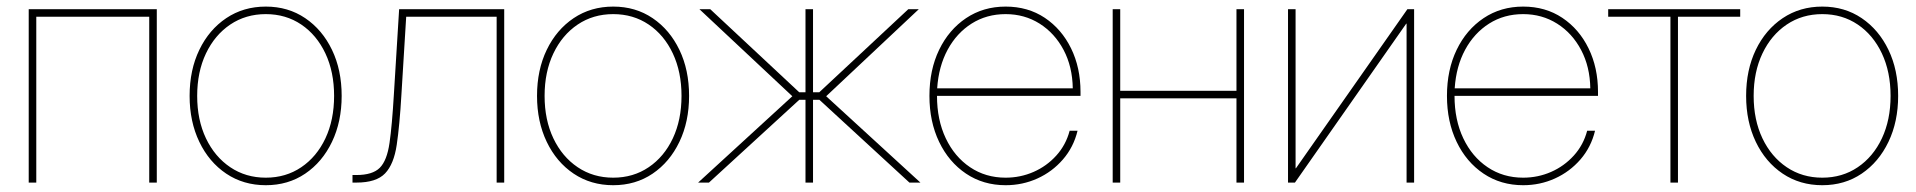

<svg xmlns="http://www.w3.org/2000/svg" viewBox="-20 -543 5697 571"><path d="M446.3 -515.6V0H423.8V-493.2H87.9V0H65.4V-515.6Z M770.5 7.8Q704.1 7.8 652.8 -26.6Q601.6 -61 572.8 -121.1Q543.9 -181.2 543.9 -257.8Q543.9 -335 572.8 -394.8Q601.6 -454.6 652.8 -489Q704.1 -523.4 770.5 -523.4Q836.9 -523.4 887.7 -489Q938.5 -454.6 967.3 -394.8Q996.1 -335 996.1 -257.8Q996.1 -181.2 967.3 -121.1Q938.5 -61 887.7 -26.6Q836.9 7.8 770.5 7.8ZM770.5 -14.6Q830.1 -14.6 876 -45.7Q921.9 -76.7 947.8 -131.6Q973.6 -186.5 973.6 -257.8Q973.6 -329.1 947.8 -384Q921.9 -439 876 -470Q830.1 -501 770.5 -501Q710.9 -501 664.8 -470Q618.7 -439 592.5 -384Q566.4 -329.1 566.4 -257.8Q566.4 -186.5 592.5 -131.6Q618.7 -76.7 664.8 -45.7Q710.9 -14.6 770.5 -14.6Z M1028.3 0V-22.5H1040Q1087.9 -22.5 1109.4 -43.9Q1130.9 -65.4 1138.4 -117.9Q1146 -170.4 1151.4 -262.7L1167 -515.6H1479.5V0H1457V-493.2H1188L1173.8 -261.7Q1168.5 -170.4 1159.9 -112.5Q1151.4 -54.7 1125.2 -27.3Q1099.1 0 1040 0Z M1803.7 7.8Q1737.3 7.8 1686 -26.6Q1634.8 -61 1606 -121.1Q1577.1 -181.2 1577.1 -257.8Q1577.1 -335 1606 -394.8Q1634.8 -454.6 1686 -489Q1737.3 -523.4 1803.7 -523.4Q1870.1 -523.4 1920.9 -489Q1971.7 -454.6 2000.5 -394.8Q2029.3 -335 2029.3 -257.8Q2029.3 -181.2 2000.5 -121.1Q1971.7 -61 1920.9 -26.6Q1870.1 7.8 1803.7 7.8ZM1803.7 -14.6Q1863.3 -14.6 1909.2 -45.7Q1955.1 -76.7 1981 -131.6Q2006.8 -186.5 2006.8 -257.8Q2006.8 -329.1 1981 -384Q1955.1 -439 1909.2 -470Q1863.3 -501 1803.7 -501Q1744.1 -501 1698 -470Q1651.9 -439 1625.7 -384Q1599.6 -329.1 1599.6 -257.8Q1599.6 -186.5 1625.7 -131.6Q1651.9 -76.7 1698 -45.7Q1744.1 -14.6 1803.7 -14.6Z M2056.2 0 2336.4 -256.8 2060.1 -515.6H2092.3L2356.9 -268.6H2375.5V-515.6H2397.9V-268.6H2416.5L2681.2 -515.6H2712.4L2437 -256.8L2717.3 0H2684.6L2417 -246.1H2397.9V0H2375.5V-246.1H2356.9L2088.4 0Z M2970.7 7.8Q2904.3 7.8 2853 -26.6Q2801.8 -61 2772.9 -121.1Q2744.1 -181.2 2744.1 -257.8Q2744.1 -335 2772.9 -394.8Q2801.8 -454.6 2853 -489Q2904.3 -523.4 2970.7 -523.4Q3037.1 -523.4 3087.2 -490Q3137.2 -456.5 3165.3 -399.2Q3193.4 -341.8 3193.4 -269.5V-257.8H2766.6Q2766.6 -186.5 2792.7 -131.6Q2818.8 -76.7 2865 -45.7Q2911.1 -14.6 2970.7 -14.6Q3014.6 -14.6 3053.7 -31.7Q3092.8 -48.8 3121.3 -80.3Q3149.9 -111.8 3161.1 -154.3H3184.6Q3172.9 -105.5 3141.1 -68.8Q3109.4 -32.2 3065.2 -12.2Q3021 7.8 2970.7 7.8ZM2767.1 -280.3H3170.4Q3169.4 -344.7 3143.1 -394.5Q3116.7 -444.3 3071.8 -472.7Q3026.9 -501 2970.7 -501Q2914.1 -501 2869.6 -472.9Q2825.2 -444.8 2798.3 -395.3Q2771.5 -345.7 2767.1 -280.3Z M3311.5 -515.6V-272.9H3657.2V-515.6H3679.7V0H3657.2V-250.5H3311.5V0H3289.1V-515.6Z M4185.5 0H4163.1V-472.7H4162.1L3831.1 0H3810.5V-515.6H3833V-42.5H3834L4165.5 -515.6H4185.5Z M4509.8 7.8Q4443.4 7.8 4392.1 -26.6Q4340.8 -61 4312 -121.1Q4283.2 -181.2 4283.2 -257.8Q4283.2 -335 4312 -394.8Q4340.8 -454.6 4392.1 -489Q4443.4 -523.4 4509.8 -523.4Q4576.2 -523.4 4626.2 -490Q4676.3 -456.5 4704.3 -399.2Q4732.4 -341.8 4732.4 -269.5V-257.8H4305.7Q4305.7 -186.5 4331.8 -131.6Q4357.9 -76.7 4404.1 -45.7Q4450.2 -14.6 4509.8 -14.6Q4553.7 -14.6 4592.8 -31.7Q4631.8 -48.8 4660.4 -80.3Q4689 -111.8 4700.2 -154.3H4723.6Q4711.9 -105.5 4680.2 -68.8Q4648.4 -32.2 4604.2 -12.2Q4560.1 7.8 4509.8 7.8ZM4306.2 -280.3H4709.5Q4708.5 -344.7 4682.1 -394.5Q4655.8 -444.3 4610.8 -472.7Q4565.9 -501 4509.8 -501Q4453.1 -501 4408.7 -472.9Q4364.3 -444.8 4337.4 -395.3Q4310.5 -345.7 4306.2 -280.3Z M4947.8 0V-493.2H4762.7V-515.6H5155.3V-493.2H4970.2V0Z M5399.4 7.8Q5333 7.8 5281.7 -26.6Q5230.5 -61 5201.7 -121.1Q5172.9 -181.2 5172.9 -257.8Q5172.9 -335 5201.7 -394.8Q5230.5 -454.6 5281.7 -489Q5333 -523.4 5399.4 -523.4Q5465.8 -523.4 5516.6 -489Q5567.4 -454.6 5596.2 -394.8Q5625 -335 5625 -257.8Q5625 -181.2 5596.2 -121.1Q5567.4 -61 5516.6 -26.6Q5465.8 7.8 5399.4 7.8ZM5399.4 -14.6Q5459 -14.6 5504.9 -45.7Q5550.8 -76.7 5576.7 -131.6Q5602.5 -186.5 5602.5 -257.8Q5602.5 -329.1 5576.7 -384Q5550.8 -439 5504.9 -470Q5459 -501 5399.4 -501Q5339.8 -501 5293.7 -470Q5247.6 -439 5221.4 -384Q5195.3 -329.1 5195.3 -257.8Q5195.3 -186.5 5221.4 -131.6Q5247.6 -76.7 5293.7 -45.7Q5339.8 -14.6 5399.4 -14.6Z"/></svg>

Font: Inter Display Thin
Style: Regular
Weight: 100
Designer: Rasmus Andersson
Foundry: rsms
Version: Version 4.000;git-a52131595